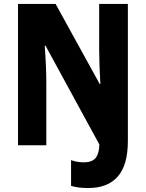

<svg xmlns="http://www.w3.org/2000/svg" viewBox="-20 -734 736 970"><path d="M425 216Q375 216 339 205V75Q353 80 369 83Q385 86 403 86Q446 86 463.5 63.5Q481 41 482 -4L210 -503H206Q210 -449 212 -400Q214 -351 214 -321V0H71V-714H261L484 -309H487Q484 -360 482.5 -407Q481 -454 481 -484V-714H626V-22Q626 100 575 158Q524 216 425 216Z"/></svg>

Font: Noto Sans Telugu Condensed ExtraBold
Style: Regular
Weight: 800
Width: 3
Designer: Jelle Bosma - Monotype Design Team
Foundry: Monotype Imaging Inc.
Version: Version 2.005; ttfautohint (v1.8.4.7-5d5b)